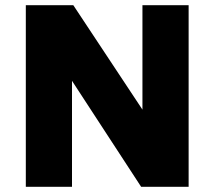

<svg xmlns="http://www.w3.org/2000/svg" viewBox="-20 -720 826 740"><path d="M79.5 0V-700H262.5L529 -297.5V-700H707V0H524L257.5 -408.5V0Z"/></svg>

Font: Geologica Roman ExtraBold
Style: Regular
Weight: 800
Designer: Sindre Bremnes, Frode Helland
Foundry: Monokrom Skriftforlag AS
Version: Version 1.010;gftools[0.9.28]